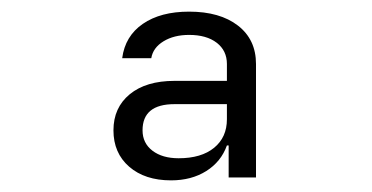

<svg xmlns="http://www.w3.org/2000/svg" viewBox="-20 -760 640 330"><path d="M274 -450Q229 -450 202 -473.5Q175 -497 175 -536Q175 -575 203 -598Q231 -621 280 -621H370V-650Q370 -673 352.5 -686.5Q335 -700 305 -700Q279 -700 261 -689Q243 -678 240 -660H190Q195 -698 225.5 -719Q256 -740 305 -740Q358 -740 389 -716Q420 -692 420 -650V-455H373V-510H370Q360 -482 334.5 -466Q309 -450 274 -450ZM287 -488Q326 -488 348 -506Q370 -524 370 -555V-581H280Q225 -581 225 -536Q225 -514 242 -501Q259 -488 287 -488Z"/></svg>

Font: Tiny
Style: Regular
Weight: 400
Designer: Philipp Nurullin, Konstantin Bulenkov
Foundry: JetBrains
Version: Version 2.251; ttfautohint (v1.8.4.7-5d5b)